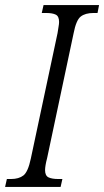

<svg xmlns="http://www.w3.org/2000/svg" viewBox="-40 -734 409 754"><path d="M-20 0 -13 -31H3Q34 -31 52 -45Q70 -59 81 -111L186 -604Q188 -619 190 -629.5Q192 -640 192 -648Q192 -670 179 -676.5Q166 -683 141 -683H124L131 -714H349L343 -683H327Q295 -683 277 -669Q259 -655 249 -603L145 -113Q141 -98 139 -86Q137 -74 137 -66Q137 -44 150.5 -37.5Q164 -31 189 -31H205L198 0Z"/></svg>

Font: Noto Serif ExtraCondensed Light
Style: Italic
Weight: 300
Width: 2
Italic angle: -12°
Designer: Monotype Design Team
Foundry: Monotype Imaging Inc.
Version: Version 2.014; ttfautohint (v1.8.4.7-5d5b)